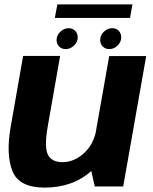

<svg xmlns="http://www.w3.org/2000/svg" viewBox="-20 -847 694 872"><path d="M410.5 0H539.5L644 -592.5H476L388.5 -97ZM253 -593H85L28.5 -271Q6.5 -145 36.5 -70Q66.5 5 182.5 5Q311.5 5 395.8 -71.5Q480 -148 494 -226L418 -261Q406.5 -192.5 361.5 -151.5Q316.5 -110.5 264 -110.5Q214 -110.5 197 -145.5Q180 -180.5 198 -279.5ZM278.5 -624Q299 -624 316 -640Q333 -656 333 -677.5Q333 -695.5 321.2 -707.2Q309.5 -719 292 -719Q271 -719 254 -703Q237 -687 237 -665Q237 -647.5 248.5 -635.8Q260 -624 278.5 -624ZM476 -624Q497.5 -624 514 -640Q530.5 -656 530.5 -677.5Q530.5 -695.5 519.2 -707.2Q508 -719 489.5 -719Q468.5 -719 451.8 -703Q435 -687 435 -665Q435 -647.5 446.8 -635.8Q458.5 -624 476 -624ZM229 -765.5H570.5L581.5 -827H240.5Z"/></svg>

Font: Anybody Thin
Style: Bold Italic
Weight: 700
Italic angle: -10°
Version: Version 1.113;gftools[0.9.25]